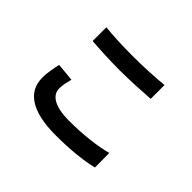

<svg xmlns="http://www.w3.org/2000/svg" viewBox="-152 -997 1305 1305"><g transform="rotate(45 500.0 -344.5)"><path d="M220 -593C301 -587 387 -582 491 -582C585 -582 708 -589 777 -594V-727C701 -719 588 -713 490 -713C386 -713 294 -717 220 -725V-593ZM174 -317C166 -280 154 -232 154 -174C154 -38 268 38 495 38C634 38 753 25 839 4L838 -135C750 -111 624 -96 490 -96C347 -96 287 -142 287 -205C287 -238 295 -269 304 -305L174 -317Z"/></g></svg>

Font: Source Han Sans Old Style Bold
Style: Regular
Weight: 700
Designer: Ryoko NISHIZUKA (kana & ideographs); Paul D. Hunt (Latin, Greek & Cyrillic); Wenlong ZHANG (bopomofo); Sandoll Communica
Foundry: Adobe Systems Incorporated
Version: Version 1.004;PS 1.004;hotconv 1.0.81;makeotf.lib2.5.63406